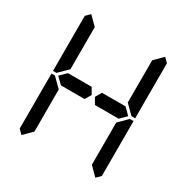

<svg xmlns="http://www.w3.org/2000/svg" viewBox="-200 -1125 1216 1251"><g transform="rotate(30 408.0 -500.0)"><path d="M686 -955 717 -924V-510H690L685 -514L624 -575V-607V-782V-887V-893ZM685 -485 690 -489H717V-76L686 -45L624 -107V-113V-218V-424ZM130 -45 99 -76V-490H126L130 -485L192 -424V-218V-113V-107ZM130 -515 126 -510H99V-924L130 -955L192 -893V-887V-782V-576ZM144 -500 192 -547V-546H328H369L396 -500L369 -454H212H209H192V-453ZM624 -546 671 -499 624 -453V-454H606H604H475H454H447L420 -500L447 -546H454H475H488Z"/></g></svg>

Font: DSEG14 Classic
Style: Regular
Weight: 400
Designer: Keshikan(Twitter:@keshinomi_88pro)
Version: Version 0.46